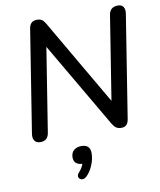

<svg xmlns="http://www.w3.org/2000/svg" viewBox="-103 -792 948 1140"><g transform="rotate(-10 371.5 -222.0)"><path d="M93 7Q70 7 59 -8Q48 -23 52 -50L150 -668Q157 -712 198 -712Q218 -712 228.5 -704.5Q239 -697 249 -680L551 -161L631 -665Q638 -712 687 -712Q709 -712 719 -697Q729 -682 725 -656L627 -38Q620 7 583 7Q563 7 551 -1Q539 -9 528 -27L226 -544L146 -40Q139 7 93 7ZM326 256Q311 270 296.5 267Q282 264 278 251Q274 238 289 222Q308 201 316 177Q265 174 265 130Q265 102 282.5 87Q300 72 328 72Q381 72 381 124Q381 159 365.5 196Q350 233 326 256Z"/></g></svg>

Font: Nunito SemiBold
Style: Italic
Weight: 600
Italic angle: -9°
Designer: Vernon Adams
Foundry: Vernon Adams
Version: Version 3.601; ttfautohint (v1.8.2.53-6de2)